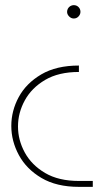

<svg xmlns="http://www.w3.org/2000/svg" viewBox="-20 -537 431 747"><path d="M287 190Q200 190 141.5 155.5Q83 121 53.5 66.5Q24 12 24 -47Q24 -106 53 -159.5Q82 -213 140.5 -247.5Q199 -282 287 -282V-257Q208 -257 155.5 -226Q103 -195 76.5 -146.5Q50 -98 50 -45Q50 8 76.5 56.5Q103 105 155.5 136Q208 167 287 167H341V190ZM267 -517Q278 -517 285.5 -509.5Q293 -502 293 -491Q293 -481 285.5 -473Q278 -465 267 -465Q257 -465 249 -473Q241 -481 241 -491Q241 -498 244.5 -504Q248 -510 254 -513.5Q260 -517 267 -517Z"/></svg>

Font: MuseoModerno Thin Thin
Style: Regular
Weight: 250
Version: Version 1.003